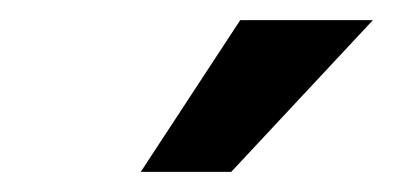

<svg xmlns="http://www.w3.org/2000/svg" viewBox="-20 -770 398 191"><path d="M120 -599H210L351 -750H219Z"/></svg>

Font: Ronzino Medium
Style: Italic
Weight: 500
Italic angle: -7.99998°
Designer: Nunzio Mazzaferro
Foundry: Collletttivo
Version: Version 1.000;Glyphs 3.3 (3337)